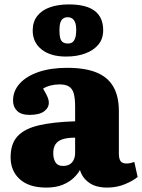

<svg xmlns="http://www.w3.org/2000/svg" viewBox="-20 -835 643 869"><path d="M189 14Q112 14 70 -23.5Q28 -61 28 -123Q28 -185 60 -219Q92 -253 157 -268Q222 -283 320 -286V-352Q320 -387 314.5 -409.5Q309 -432 293.5 -442.5Q278 -453 249 -453Q229 -453 209 -448Q189 -443 175 -434Q184 -419 190 -407Q196 -395 198.5 -386.5Q201 -378 201 -370Q201 -347 179.5 -331Q158 -315 114 -315Q76 -315 57.5 -333Q39 -351 39 -380Q39 -423 69 -456.5Q99 -490 154 -509Q209 -528 284 -528Q365 -528 416.5 -507Q468 -486 493 -442.5Q518 -399 518 -332V-140Q518 -117 525.5 -106Q533 -95 552 -95Q562 -95 571 -97Q580 -99 588 -102L603 -34Q581 -16 544.5 -1Q508 14 465 14Q413 14 382 -9Q351 -32 342 -66Q332 -47 312 -28.5Q292 -10 262 2Q232 14 189 14ZM265 -84Q283 -84 295 -91Q307 -98 313.5 -111.5Q320 -125 320 -144V-212Q286 -212 264 -205Q242 -198 231.5 -182.5Q221 -167 221 -142Q221 -117 231 -100.5Q241 -84 265 -84ZM279 -579Q209 -579 168.5 -611Q128 -643 128 -697Q128 -736 148.5 -762.5Q169 -789 206 -802Q243 -815 291 -815Q371 -815 409 -785.5Q447 -756 447 -698Q447 -660 426 -634Q405 -608 367 -593.5Q329 -579 279 -579ZM287 -638Q300 -638 308 -644Q316 -650 320.5 -663.5Q325 -677 325 -698Q325 -721 320 -733.5Q315 -746 306.5 -751.5Q298 -757 286 -757Q274 -757 265.5 -751Q257 -745 253 -732Q249 -719 249 -698Q249 -675 253 -661.5Q257 -648 266 -643Q275 -638 287 -638Z"/></svg>

Font: Literata ExtraBold
Style: Regular
Weight: 800
Designer: Latin by Veronika Burian and Jose Scaglione. Greek by Irene Vlachou. Cyrillic by Vera Evstafieva.
Foundry: TypeTogether
Version: Version 3.103;gftools[0.9.29]